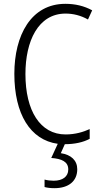

<svg xmlns="http://www.w3.org/2000/svg" viewBox="-20 -744 528 1004"><path d="M384 141C384 95 352 65 298 57L319 10C371 10 415 0 449 -18V-69C416 -54 374 -41 323 -41C190 -41 113 -165 113 -357C113 -528 179 -673 323 -673C363 -673 403 -663 440 -642L462 -690C420 -713 373 -724 322 -724C142 -724 55 -559 55 -358C55 -148 138 -12 282 8L248 82C302 86 337 101 337 142C337 180 307 201 261 201C244 201 227 199 213 195V234C227 238 245 240 265 240C339 240 384 203 384 141Z"/></svg>

Font: Noto Sans Gujarati Condensed Light
Style: Regular
Weight: 300
Width: 3
Designer: Jelle Bosma - Monotype Design Team, Universal Thirst
Foundry: Monotype Imaging Inc.
Version: Version 2.106